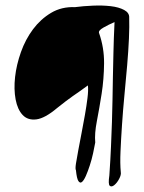

<svg xmlns="http://www.w3.org/2000/svg" viewBox="-20 -636 516 690"><path d="M373 -5.9Q377 -63.5 378.9 -109.9Q380.9 -156.2 382.3 -197.3Q383.8 -238.3 384.3 -276.9Q384.8 -315.4 385.7 -357.4Q386.7 -399.4 387.7 -447.8Q388.7 -496.1 391.6 -556.6Q371.1 -547.9 352.1 -537.1Q333 -526.4 335.9 -517.6Q354.5 -464.8 354 -408.2Q353.5 -351.6 345.2 -298.8Q336.9 -246.1 328.1 -200.7Q319.3 -155.3 322.3 -124Q319.3 -107.4 314.5 -85Q309.6 -62.5 302.7 -41.5Q295.9 -20.5 288.6 -3.9Q281.2 12.7 274.4 18.1Q267.6 23.4 261.7 14.6Q255.9 5.9 252.9 -24.4Q250 -28.3 252.9 -47.9Q255.9 -67.4 261.2 -95.2Q266.6 -123 272.9 -156.7Q279.3 -190.4 285.2 -223.1Q291 -255.9 294.4 -283.7Q297.9 -311.5 295.9 -329.1Q277.3 -315.4 264.6 -306.6Q252 -297.9 240.7 -290Q229.5 -282.2 216.8 -272.5Q204.1 -262.7 185.5 -248Q141.6 -210.9 110.8 -207Q80.1 -203.1 61.5 -222.7Q43 -242.2 36.1 -278.8Q29.3 -315.4 34.2 -359.4Q39.1 -403.3 55.2 -448.7Q71.3 -494.1 98.6 -530.8Q126 -567.4 163.6 -589.8Q201.2 -612.3 250 -610.4Q279.3 -614.3 314 -615.7Q348.6 -617.2 377.9 -613.8Q407.2 -610.4 426.3 -600.1Q445.3 -589.8 444.3 -572.3Q445.3 -542 443.4 -497.6Q441.4 -453.1 437 -401.4Q432.6 -349.6 427.2 -294.4Q421.9 -239.3 418.5 -188Q415 -136.7 413.1 -92.3Q411.1 -47.9 414.1 -17.6Q416 -7.8 408.2 6.8Q400.4 21.5 390.6 29.3Q380.9 37.1 374.5 31.7Q368.2 26.4 373 -5.9Z"/></svg>

Font: Give You Glory
Style: Regular
Weight: 400
Designer: Kimberly Geswein
Foundry: Kimberly Geswein
Version: Version 1.002